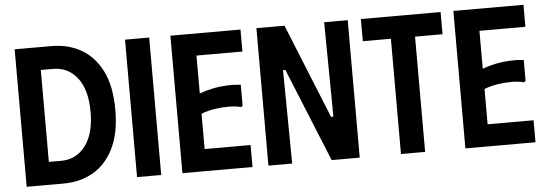

<svg xmlns="http://www.w3.org/2000/svg" viewBox="-47 -837 2766 974"><g transform="rotate(-5 1336.0 -350.0)"><path d="M241 -700H53V0H241Q325 0 391 -37.5Q457 -75 496 -152.5Q535 -230 535 -350Q535 -471 496 -548Q457 -625 391 -662.5Q325 -700 241 -700ZM239 -116H176V-584H239Q315 -584 362 -523.5Q409 -463 409 -350Q409 -239 362.5 -177.5Q316 -116 239 -116Z M615 -700H738V0H615Z M1203 -700V-588H969V-395Q1001 -407 1037.5 -414.5Q1074 -422 1111 -423.5Q1148 -425 1180 -421V-314L1171 -308Q1147 -315 1113 -315.5Q1079 -316 1041 -310.5Q1003 -305 969 -292V-112H1203V0H846V-700Z M1629 -700H1749V0H1606L1412 -476H1400L1405 0H1284V-700H1427L1622 -219H1634Z M2222 -700V-587H2082V0H1959V-587H1816V-700Z M2644 -700V-588H2410V-395Q2442 -407 2478.5 -414.5Q2515 -422 2552 -423.5Q2589 -425 2621 -421V-314L2612 -308Q2588 -315 2554 -315.5Q2520 -316 2482 -310.5Q2444 -305 2410 -292V-112H2644V0H2287V-700Z"/></g></svg>

Font: Phudu Light Medium
Style: Regular
Weight: 500
Version: Version 1.005;gftools[0.9.23]